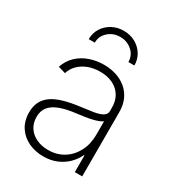

<svg xmlns="http://www.w3.org/2000/svg" viewBox="-182 -858 895 978"><g transform="rotate(30 265.5 -369.0)"><path d="M221.7 11.2Q174.8 11.2 135.3 -7.1Q95.7 -25.4 71.8 -61.3Q47.9 -97.2 47.9 -148.4Q47.9 -182.6 60.3 -208.5Q72.8 -234.4 98.1 -252.9Q123.5 -271.5 163.1 -283.4Q202.6 -295.4 256.8 -302.2Q299.3 -307.6 331.8 -312.7Q364.3 -317.9 382.8 -328.4Q401.4 -338.9 401.4 -359.4V-379.9Q401.4 -418.9 384 -447.5Q366.7 -476.1 334.7 -491.9Q302.7 -507.8 259.3 -507.8Q219.7 -507.8 188.2 -495.4Q156.7 -482.9 135.7 -461.4Q114.7 -439.9 106 -411.6L63 -424.3Q76.7 -464.8 105.5 -492.4Q134.3 -520 174.1 -534.2Q213.9 -548.3 258.3 -548.3Q295.9 -548.3 329.6 -537.8Q363.3 -527.3 389.4 -505.9Q415.5 -484.4 430.4 -452.4Q445.3 -420.4 445.3 -377.4V0H401.9V-97.7H398.4Q384.3 -67.4 359.4 -42.7Q334.5 -18.1 299.8 -3.4Q265.1 11.2 221.7 11.2ZM226.6 -29.3Q277.8 -29.3 317.1 -53.7Q356.4 -78.1 378.9 -121.1Q401.4 -164.1 401.4 -219.2V-298.8Q392.6 -292 377.7 -286.4Q362.8 -280.8 343.5 -276.4Q324.2 -272 303 -269Q281.7 -266.1 260.3 -263.2Q201.2 -256.3 164.1 -241.7Q127 -227.1 109.6 -203.9Q92.3 -180.7 92.3 -147Q92.3 -110.4 109.9 -84Q127.4 -57.6 158 -43.5Q188.5 -29.3 226.6 -29.3ZM258.8 -748.5Q296.9 -748.5 327.4 -731.7Q357.9 -714.8 375.5 -686.3Q393.1 -657.7 393.1 -622.1H357.9Q357.9 -660.6 328.9 -686.5Q299.8 -712.4 258.8 -712.4Q218.3 -712.4 189.2 -686.5Q160.2 -660.6 160.2 -622.1H124.5Q124.5 -657.7 142.3 -686.3Q160.2 -714.8 190.7 -731.7Q221.2 -748.5 258.8 -748.5Z"/></g></svg>

Font: Inter 17pt ExtraLight
Style: Regular
Weight: 250
Version: Version 4.001;git-66647c0bb